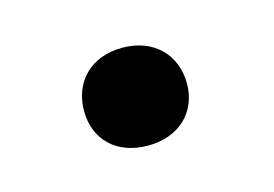

<svg xmlns="http://www.w3.org/2000/svg" viewBox="-37 -474 355 249"><g transform="rotate(-15 141.0 -349.5)"><path d="M69.3 -348.6C69.3 -310.1 95.7 -283.7 138.2 -283.7C179.7 -283.7 207.5 -310.1 207.5 -348.6C207.5 -386.2 181.6 -415 138.2 -415C94.7 -415 69.3 -386.2 69.3 -348.6Z"/></g></svg>

Font: Roboto Medium
Style: Regular
Weight: 500
Designer: Google
Version: Version 2.137; 2017